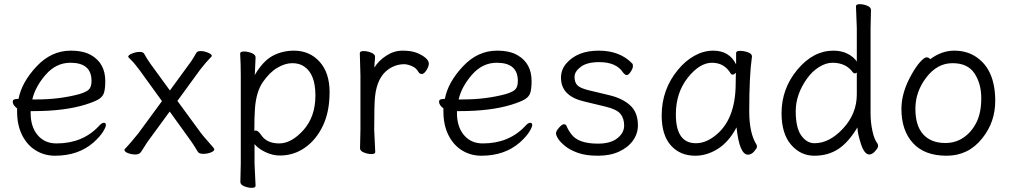

<svg xmlns="http://www.w3.org/2000/svg" viewBox="-20 -729 4850 921"><path d="M155 -252Q267 -252 362 -278Q398 -289 408.5 -302Q419 -315 419 -341Q419 -428 318 -428Q249 -428 199 -370.5Q149 -313 135 -252ZM60 -254 69 -255Q84 -334 155 -410Q226 -486 319 -486Q381 -486 418 -464Q485 -425 485 -340Q485 -306 479.5 -286Q474 -266 454 -253.5Q434 -241 389 -227Q289 -196 140 -196H127V-186Q127 -121 160.5 -81Q194 -41 251 -41Q377 -41 455 -125Q468 -140 478 -140Q488 -140 488 -129.5Q488 -119 473.5 -96Q459 -73 429 -46Q356 18 244 18Q193 18 151.5 -7.5Q110 -33 86 -81Q62 -129 62 -195V-209Q41 -225 41 -241Q41 -254 60 -254Z M794 -194 693 -56Q684 -44 673.5 -26.5Q663 -9 657 -1Q649 12 630 12Q611 12 594 5.5Q577 -1 577 -10Q577 -13 589 -25Q601 -37 644 -90L757 -244L650 -392Q624 -427 609.5 -440.5Q595 -454 595 -457Q595 -465 614 -472.5Q633 -480 649.5 -480Q666 -480 671 -472Q686 -445 701 -424L795 -295L892 -428Q901 -440 909.5 -454.5Q918 -469 922.5 -476.5Q927 -484 943 -484Q959 -484 977.5 -476.5Q996 -469 996 -461Q996 -458 984 -446.5Q972 -435 941 -396L831 -245L943 -92Q955 -76 981.5 -46.5Q1008 -17 1008 -13Q1008 -4 991 2.5Q974 9 954.5 9Q935 9 929 -1Q903 -44 892 -58Z M1200 -101Q1204 -103 1207 -103Q1218 -103 1233 -81Q1260 -41 1319 -41Q1378 -41 1435.5 -105Q1493 -169 1493 -271.5Q1493 -374 1439 -410Q1416 -426 1382 -426Q1348 -426 1310.5 -404Q1273 -382 1241 -335.5Q1209 -289 1203 -209Q1200 -167 1200 -101ZM1133 144 1135 55V-368Q1135 -421 1132 -472Q1132 -482 1150 -482Q1168 -482 1187 -474.5Q1206 -467 1206 -454Q1206 -448 1205 -432Q1204 -416 1203.5 -398.5Q1203 -381 1202 -369Q1242 -437 1288.5 -461.5Q1335 -486 1390 -486Q1465 -486 1513 -433Q1561 -380 1561 -287Q1561 -194 1529.5 -127Q1498 -60 1444 -21.5Q1390 17 1322 17Q1287 17 1252 0Q1217 -17 1201 -38V56L1206 162Q1206 172 1188 172Q1170 172 1151.5 164.5Q1133 157 1133 144Z M1707 -18 1709 -106V-367L1706 -474Q1706 -484 1724 -484Q1742 -484 1760.5 -476.5Q1779 -469 1779 -457.5Q1779 -446 1777.5 -434Q1776 -422 1776 -405Q1796 -438 1833 -462Q1870 -486 1911 -486Q1952 -486 1978 -476Q2004 -466 2020.5 -452Q2037 -438 2037 -424Q2037 -410 2025.5 -392Q2014 -374 2003.5 -374Q1993 -374 1987 -384Q1977 -403 1955.5 -412Q1934 -421 1919 -421Q1877 -421 1841 -395Q1789 -357 1779 -266Q1775 -230 1775 -106L1780 0Q1780 10 1762 10Q1744 10 1725.5 2.5Q1707 -5 1707 -18Z M2200 -252Q2312 -252 2407 -278Q2443 -289 2453.5 -302Q2464 -315 2464 -341Q2464 -428 2363 -428Q2294 -428 2244 -370.5Q2194 -313 2180 -252ZM2105 -254 2114 -255Q2129 -334 2200 -410Q2271 -486 2364 -486Q2426 -486 2463 -464Q2530 -425 2530 -340Q2530 -306 2524.5 -286Q2519 -266 2499 -253.5Q2479 -241 2434 -227Q2334 -196 2185 -196H2172V-186Q2172 -121 2205.5 -81Q2239 -41 2296 -41Q2422 -41 2500 -125Q2513 -140 2523 -140Q2533 -140 2533 -129.5Q2533 -119 2518.5 -96Q2504 -73 2474 -46Q2401 18 2289 18Q2238 18 2196.5 -7.5Q2155 -33 2131 -81Q2107 -129 2107 -195V-209Q2086 -225 2086 -241Q2086 -254 2105 -254Z M2783 -242Q2671 -268 2671 -356Q2671 -395 2696 -424Q2749 -486 2852 -486Q2955 -486 3014 -423Q3016 -421 3016 -411Q3016 -401 3005.5 -385Q2995 -369 2986.5 -369Q2978 -369 2968 -382Q2936 -431 2854 -431Q2796 -431 2766 -408.5Q2736 -386 2736 -360Q2736 -334 2749.5 -320Q2763 -306 2804 -296L2900 -273Q2965 -258 3002.5 -224Q3040 -190 3040 -128Q3040 -88 3016.5 -55Q2993 -22 2950 -2Q2907 18 2848.5 18Q2790 18 2751.5 4Q2713 -10 2690 -29Q2667 -48 2657 -64Q2647 -80 2647 -90Q2647 -100 2661.5 -116.5Q2676 -133 2685 -133Q2694 -133 2697 -126Q2705 -106 2720 -86Q2753 -40 2848 -40Q2909 -40 2941.5 -66Q2974 -92 2974 -126.5Q2974 -161 2956 -183Q2938 -205 2883 -218Z M3222 -180Q3222 -42 3318 -42Q3362 -42 3405 -74Q3509 -150 3509 -330Q3509 -355 3510 -380Q3501 -371 3495 -371Q3489 -371 3486 -375Q3455 -428 3395.5 -428Q3336 -428 3279 -356Q3222 -284 3222 -180ZM3568 13Q3527 13 3513 -118Q3476 -48 3423.5 -15Q3371 18 3315 18Q3242 18 3198 -31.5Q3154 -81 3154 -175Q3154 -300 3232 -394Q3267 -437 3311 -461.5Q3355 -486 3401 -486Q3479 -486 3511 -420V-475Q3511 -485 3530 -485Q3549 -485 3568 -478Q3587 -471 3587 -459V-457Q3574 -368 3574 -195Q3574 -90 3609 -35Q3611 -31 3611 -24.5Q3611 -18 3597.5 -2.5Q3584 13 3568 13Z M4090 -381Q4086 -377 4080.5 -377Q4075 -377 4071 -382Q4038 -428 3973 -428Q3942 -428 3909 -407.5Q3876 -387 3851 -352Q3797 -276 3797 -196Q3797 -116 3823.5 -79Q3850 -42 3887 -42Q3959 -42 4024.5 -113Q4090 -184 4090 -276ZM4158 -681 4156 -592V-185Q4156 -142 4165 -100.5Q4174 -59 4190 -39Q4192 -35 4192 -27.5Q4192 -20 4178 -4Q4164 12 4150 12Q4126 12 4109.5 -39.5Q4093 -91 4093 -118Q4050 -46 4001 -14Q3952 18 3886 18Q3820 18 3774.5 -35Q3729 -88 3729 -186Q3729 -304 3805 -395Q3881 -486 3978 -486Q4016 -486 4045 -471.5Q4074 -457 4090 -434V-593L4086 -699Q4086 -709 4104 -709Q4122 -709 4140 -701.5Q4158 -694 4158 -681Z M4515 -43Q4564 -43 4602.5 -69.5Q4641 -96 4664 -142Q4687 -188 4687 -258Q4687 -328 4654.5 -377Q4622 -426 4549 -426Q4476 -426 4423.5 -357.5Q4371 -289 4371 -207.5Q4371 -126 4408.5 -84.5Q4446 -43 4515 -43ZM4442 -445Q4497 -486 4557 -486Q4617 -486 4661 -457Q4754 -396 4754 -245Q4754 -143 4692 -66Q4626 18 4520.5 18Q4415 18 4359.5 -42.5Q4304 -103 4304 -207Q4304 -287 4354 -374Q4374 -410 4394 -432Q4414 -454 4424.5 -454Q4435 -454 4442 -445Z"/></svg>

Font: LXGW WenKai
Style: Regular
Weight: 400
Designer: LXGW / Fontworks Inc.
Foundry: LXGW / Fontworks Inc.
Version: Version 1.520; June 14, 2025